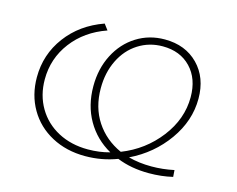

<svg xmlns="http://www.w3.org/2000/svg" viewBox="-80 -647 954 773"><g transform="rotate(15 396.5 -260.5)"><path d="M598 -21Q645 -21 692 -31L694 -3Q647 8 595 8Q521 8 462 -16Q399 8 329 8Q251 8 189.5 -25Q128 -58 94 -116.5Q60 -175 60 -249Q60 -344 116 -419Q172 -494 268 -528L286 -504Q197 -473 145 -404.5Q93 -336 93 -249Q93 -183 123.5 -131Q154 -79 208.5 -50Q263 -21 333 -21Q381 -21 424 -33Q360 -69 324.5 -131Q289 -193 289 -273Q289 -346 319 -404.5Q349 -463 401.5 -496Q454 -529 519 -529Q605 -529 658 -475Q711 -421 711 -333Q711 -241 653 -159.5Q595 -78 502 -33Q546 -21 598 -21ZM464 -46Q558 -83 618.5 -161.5Q679 -240 679 -331Q679 -408 635 -454Q591 -500 518 -500Q462 -500 416.5 -471Q371 -442 345.5 -390Q320 -338 320 -273Q320 -193 358.5 -134.5Q397 -76 464 -46Z"/></g></svg>

Font: Montserrat Alternates ExLight
Style: Italic
Weight: 275
Italic angle: -11.3°
Designer: Julieta Ulanovsky
Foundry: Julieta Ulanovsky
Version: Version 7.200